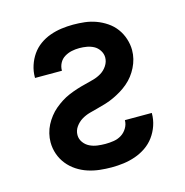

<svg xmlns="http://www.w3.org/2000/svg" viewBox="-85 -608 671 696"><g transform="rotate(-15 250.0 -260.0)"><path d="M251 8Q229 8 206.5 5.5Q184 3 162.5 -4Q141 -11 122 -23.5Q103 -36 89 -53.5Q75 -71 67.5 -92.5Q60 -114 60 -137Q60 -153 64 -169.5Q68 -186 75.5 -200.5Q83 -215 93.5 -228.5Q104 -242 116.5 -252.5Q129 -263 143 -272Q157 -281 172.5 -287.5Q188 -294 203.5 -299Q219 -304 235.5 -308Q252 -312 268 -316.5Q284 -321 298 -329.5Q312 -338 321.5 -352.5Q331 -367 331 -383Q331 -397 323 -409.5Q315 -422 303 -428.5Q291 -435 277 -437.5Q263 -440 249 -440Q234 -440 220 -437Q206 -434 193.5 -426.5Q181 -419 174 -406Q167 -393 167 -378V-377H66V-380Q66 -402 73 -423.5Q80 -445 92.5 -463Q105 -481 123 -494Q141 -507 162 -514.5Q183 -522 205 -525Q227 -528 249 -528Q271 -528 292.5 -525.5Q314 -523 334.5 -515.5Q355 -508 373.5 -495.5Q392 -483 405 -465.5Q418 -448 425 -426.5Q432 -405 432 -384Q432 -367 428 -351Q424 -335 416.5 -320Q409 -305 399 -292Q389 -279 376 -268Q363 -257 349 -248.5Q335 -240 320 -233Q305 -226 289 -221Q273 -216 257 -212Q241 -208 225 -203.5Q209 -199 195 -190.5Q181 -182 171 -168Q161 -154 161 -137Q161 -122 170 -109.5Q179 -97 192.5 -90.5Q206 -84 221 -82Q236 -80 251 -80Q267 -80 282.5 -82.5Q298 -85 311 -93Q324 -101 332.5 -115Q341 -129 341 -144V-145H442V-143Q442 -120 434.5 -98Q427 -76 413.5 -57.5Q400 -39 381 -26Q362 -13 340.5 -5.5Q319 2 296.5 5Q274 8 251 8Z"/></g></svg>

Font: Iosevka SS18 Semibold
Style: Regular
Weight: 600
Monospace: yes
Designer: Belleve Invis
Foundry: Belleve Invis
Version: Version 25.1.1; ttfautohint (v1.8.4)